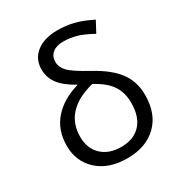

<svg xmlns="http://www.w3.org/2000/svg" viewBox="-181 -880 941 1011"><g transform="rotate(-30 290.0 -374.5)"><path d="M140.1 -211.9Q140.1 -141.6 183.8 -99.9Q227.5 -58.1 302.7 -58.1Q377.9 -58.1 420.4 -103.5Q462.9 -148.9 462.9 -233.9Q462.9 -296.4 432.9 -341.1Q402.8 -385.7 334 -421.9Q140.1 -372.1 140.1 -211.9ZM141.1 -621.1Q141.1 -684.6 188.5 -721.7Q235.8 -758.8 315.9 -758.8Q366.2 -758.8 412.4 -747.8Q458.5 -736.8 520 -706.1L484.9 -640.1Q430.2 -670.4 391.4 -681.2Q352.5 -691.9 312 -691.9Q271.5 -691.9 247.8 -672.6Q224.1 -653.3 224.1 -620.1Q224.1 -586.9 250.2 -559.6Q276.4 -532.2 368.2 -481.9Q460 -431.6 503.4 -372.8Q546.9 -314 546.9 -233.9Q546.9 -119.1 480.5 -54.7Q414.1 9.8 300.8 9.8Q187.5 9.8 121.3 -50.8Q55.2 -111.3 55.2 -206.1Q55.2 -300.8 110.4 -364.3Q165.5 -427.7 266.1 -457Q197.8 -495.1 169.4 -533.9Q141.1 -572.8 141.1 -621.1Z"/></g></svg>

Font: OpenSans
Style: Regular
Weight: 400
Foundry: Ascender Corporation
Version: Version 1.10